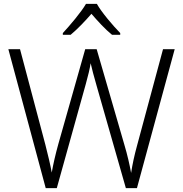

<svg xmlns="http://www.w3.org/2000/svg" viewBox="-20 -1018 940 987"><path d="M478 -998H422C397 -955 340 -888 303 -848V-839H343C379 -869 418 -910 450 -947C482 -910 520 -868 556 -839H598V-848C560 -887 502 -955 478 -998ZM878 -765H818L686 -275C670 -217 661 -174 654 -129C646 -172 636 -218 619 -275L477 -765H418L280 -278C265 -224 254 -176 246 -131C238 -175 227 -220 213 -275L83 -765H23L215 -51H272L421 -586C433 -628 442 -667 446 -693C452 -666 463 -624 477 -576L627 -51H684Z"/></svg>

Font: Noto Sans Tamil UI Light
Style: Regular
Weight: 300
Designer: Jelle Bosma - Monotype Design Team
Foundry: Monotype Imaging Inc.
Version: Version 2.004